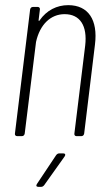

<svg xmlns="http://www.w3.org/2000/svg" viewBox="-20 -529 418 746"><path d="M245 -509C201 -509 161 -489 134 -450C132 -446 130 -447 130 -451L135 -492C136 -498 132 -502 127 -502H108C102 -502 98 -498 97 -492L38 -10C37 -4 41 0 47 0H65C71 0 75 -4 76 -10L120 -366C135 -434 177 -474 231 -474C291 -474 320 -429 311 -352L269 -10C268 -4 272 0 277 0H296C302 0 306 -4 307 -10L349 -356C361 -452 323 -509 245 -509ZM129 197H140C145 197 149 194 152 190L231 79C236 72 233 67 226 67H210C205 67 201 70 198 74L124 185C119 192 121 197 129 197Z"/></svg>

Font: Barlow Condensed ExtraLight
Style: Italic
Weight: 275
Width: 3
Italic angle: -7°
Designer: Jeremy Tribby
Foundry: Tribby Type
Version: Version 1.422;hotconv 1.0.109;makeotfexe 2.5.65596